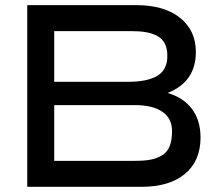

<svg xmlns="http://www.w3.org/2000/svg" viewBox="-20 -720 843 740"><path d="M752.9 -189.9Q752.9 -100.1 693.1 -50Q633.3 0 524.9 0H85V-700.2H504.9Q612.8 -700.2 673.8 -651.4Q734.9 -602.5 734.9 -520Q734.9 -404.3 626 -361.8Q688 -343.3 720.5 -299.3Q752.9 -255.4 752.9 -189.9ZM484.9 -600.1H189V-404.8H475.1Q547.4 -404.8 586.2 -427.7Q625 -450.7 625 -504.9Q625 -533.7 614.7 -553Q604.5 -572.3 584.5 -582.3Q564.5 -592.3 541 -596.2Q517.6 -600.1 484.9 -600.1ZM189 -100.1H500Q536.1 -100.1 560.5 -104.7Q585 -109.4 604.7 -121.3Q624.5 -133.3 633.8 -156.5Q643.1 -179.7 643.1 -214.8Q643.1 -263.7 605.7 -289.3Q568.4 -314.9 500 -314.9H189Z"/></svg>

Font: Copperplate Sans CC Heavy
Style: Regular
Weight: 400
Designer: indestructible type*
Foundry: Cowboy Collective
Version: Version 1.000